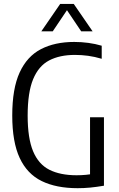

<svg xmlns="http://www.w3.org/2000/svg" viewBox="-20 -966 615 992"><path d="M381.2 6.3Q270.5 6.3 195.3 -30.6Q120.2 -67.4 81.8 -149.7Q43.3 -232.1 43.3 -369.3Q43.3 -508.2 81.5 -591.5Q119.7 -674.8 191.4 -712Q263.1 -749.3 363.4 -749.3Q400.6 -749.3 436.7 -744.4Q472.7 -739.5 505.5 -729.8V-662.3Q469 -673.1 435.3 -677.7Q401.6 -682.3 367.1 -682.3Q288.3 -682.3 234 -653.8Q179.6 -625.3 151.2 -556.9Q122.9 -488.6 122.9 -368.5Q122.9 -251.7 151 -184.4Q179.2 -117 235.5 -88.7Q291.7 -60.5 375.5 -60.5Q400.1 -60.5 423.5 -62.7Q446.9 -64.9 468.6 -69.2L445.2 -43.7V-360H517.1V-6.5Q479 0 446.2 3.2Q413.4 6.3 381.2 6.3ZM193.5 -804.1 291 -945.8H361L458.5 -804.1H399.5L320.2 -922H331.8L252.5 -804.1Z"/></svg>

Font: Encode Sans SC Condensed Thin
Style: Regular
Weight: 100
Width: 3
Designer: Multiple Designers
Foundry: Impallari Type
Version: Version 3.002